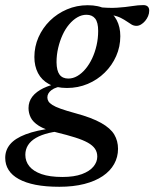

<svg xmlns="http://www.w3.org/2000/svg" viewBox="-82 -474 606 754"><path d="M454 -372.5Q443.5 -372.5 435 -377.5Q426.5 -382.5 416.5 -389.5Q406.5 -396.5 392.8 -403.5Q379 -410.5 358.5 -415Q338 -419.5 308.5 -418.5L301 -446.5Q345.5 -441.5 378.5 -443.8Q411.5 -446 436.2 -450Q461 -454 480.5 -454Q492 -454 498 -448.5Q504 -443 504 -432Q504 -421 499.5 -410.5Q495 -400 487.8 -391.5Q480.5 -383 471.8 -377.8Q463 -372.5 454 -372.5ZM186.5 -165.5Q204.5 -165.5 221.8 -175.5Q239 -185.5 254 -203.5Q269 -221.5 280 -245Q291 -268.5 297.2 -295.8Q303.5 -323 303.5 -352.5Q303.5 -386 291.8 -401Q280 -416 257.5 -416Q239 -416 221.8 -406Q204.5 -396 189.5 -378.2Q174.5 -360.5 163.8 -337Q153 -313.5 146.5 -286Q140 -258.5 140 -229.5Q140.5 -196 152 -180.8Q163.5 -165.5 186.5 -165.5ZM262.5 -453.5Q305.5 -453.5 333.8 -438Q362 -422.5 376.2 -395.2Q390.5 -368 390.5 -332Q390.5 -290.5 374.2 -253.8Q358 -217 329.2 -188.8Q300.5 -160.5 262.5 -144.5Q224.5 -128.5 181 -128.5Q138.5 -128.5 110 -144Q81.5 -159.5 67.2 -187Q53 -214.5 53 -250Q53 -291 69.2 -327.8Q85.5 -364.5 114.2 -392.8Q143 -421 181 -437.2Q219 -453.5 262.5 -453.5ZM151 259.5Q98 259.5 58.2 251.8Q18.5 244 -8.2 229.2Q-35 214.5 -48.2 193.5Q-61.5 172.5 -61.5 146Q-61.5 115.5 -42.2 92.5Q-23 69.5 18.8 53.5Q60.5 37.5 128.5 29L166.5 23.5L179 39.5Q140 41 110 48.2Q80 55.5 59.2 67.5Q38.5 79.5 28 96.2Q17.5 113 17.5 134Q17.5 159.5 33.2 179Q49 198.5 81.2 209.8Q113.5 221 163 221Q209 221 239.5 209.8Q270 198.5 285 180.2Q300 162 300 141Q300 123.5 291 110.2Q282 97 262.8 86.2Q243.5 75.5 212.8 65.8Q182 56 138.5 45.5Q94 35 70.5 20Q47 5 38.5 -12.8Q30 -30.5 30 -49.5Q30 -75 45 -94.5Q60 -114 88.5 -127.8Q117 -141.5 156 -148.5L173 -137Q137 -133 120.5 -120.5Q104 -108 104 -91.5Q104 -83.5 108.2 -76.2Q112.5 -69 123.8 -61.8Q135 -54.5 156.8 -46.8Q178.5 -39 213.5 -29.5Q278.5 -12 315.2 8.8Q352 29.5 366.8 54.5Q381.5 79.5 381.5 110.5Q381.5 143 366.2 170.2Q351 197.5 321.5 217.5Q292 237.5 249 248.5Q206 259.5 151 259.5Z"/></svg>

Font: Newsreader 16pt Medium
Style: Italic
Weight: 500
Italic angle: -17°
Designer: Hugues Gentile
Foundry: Production Type
Version: Version 1.003